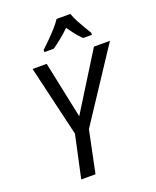

<svg xmlns="http://www.w3.org/2000/svg" viewBox="-169 -1041 922 1138"><g transform="rotate(-20 291.5 -472.0)"><path d="M142 0 200 -268 95 -714H184L259 -356L482 -714H583L287 -265L232 0ZM195 -797Q212 -813 238.5 -839Q265 -865 290.5 -893.5Q316 -922 330 -944H417Q426 -918 440 -891.5Q454 -865 468.5 -841Q483 -817 495 -797V-784H439Q428 -795 415.5 -809Q403 -823 390.5 -840Q378 -857 365 -875Q337 -848 308 -824.5Q279 -801 254 -784H195Z"/></g></svg>

Font: Noto Sans Display
Style: Italic
Weight: 400
Italic angle: -12°
Designer: Monotype Design Team
Foundry: Monotype Imaging Inc.
Version: Version 2.003